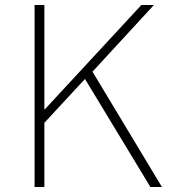

<svg xmlns="http://www.w3.org/2000/svg" viewBox="-20 -746 688 766"><path d="M118 -726H157V-310H159L544 -726H594L349 -460L626 0H580L319 -431L157 -256V0H118Z"/></svg>

Font: SpoqaHanSans
Style: Thin
Weight: 250
Designer: [Spoqa Han Sans] Dong-huui Kim \uAE40 \uB3D9 \uD718   [Noto Sans] Ryoko NISHIZUKA \u897F \u585A \u6DBC \u5B50  (kana & i
Foundry: Spoqa (http://bi.spoqa.com)
Version: Version 1.004;PS 1.004;hotconv 1.0.82;makeotf.lib2.5.63406